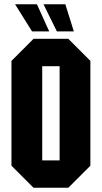

<svg xmlns="http://www.w3.org/2000/svg" viewBox="-20 -884 480 905"><path d="M34 -103V-597L138 -701H302L406 -597V-103L302 1H138ZM179 -572V-128H261V-572ZM288 -864 328 -736H248L185 -864ZM154 -864 212 -736H131L51 -864Z"/></svg>

Font: Tektur Condensed SemiBold
Style: Regular
Weight: 600
Width: 3
Designer: Adam Jagosz
Foundry: Adam Jagosz
Version: Version 1.005;gftools[0.9.30]